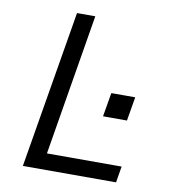

<svg xmlns="http://www.w3.org/2000/svg" viewBox="-79 -768 758 838"><g transform="rotate(10 300.0 -349.0)"><path d="M78 0 195 -698H276L172 -72H503L491 0ZM509 -380 491 -274H385L403 -380Z"/></g></svg>

Font: iA Writer Mono V
Style: Regular
Weight: 400
Italic angle: -9.5°
Designer: Mike Abbink, Paul van der Laan, Pieter van Rosmalen
Foundry: Bold Monday
Version: Version 2.000